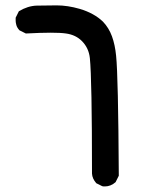

<svg xmlns="http://www.w3.org/2000/svg" viewBox="-20 -418 540 700"><path d="M220.7 -295.9Q201.2 -298.8 165 -298.8Q128.9 -298.8 74.2 -295.9L50.8 -307.6Q42 -317.4 39.6 -326.7Q37.1 -335.9 37.1 -341.8Q37.1 -347.7 37.1 -353.5L48.8 -377Q81.1 -396.5 113.8 -397.5Q146.5 -398.4 186.5 -398.4Q226.6 -398.4 270.5 -385.7Q323.2 -370.1 355.5 -338.9Q377 -316.4 388.2 -285.6Q399.4 -254.9 403.3 -214.8Q411.1 -139.6 413.1 220.7V222.7L401.4 246.1Q383.8 261.7 362.3 261.7Q354.5 261.7 352.5 260.7L331.1 250Q316.4 233.4 315.4 214.8Q315.4 -129.9 307.6 -206.1Q303.7 -243.2 278.3 -268.6Q255.9 -291 220.7 -295.9Z"/></svg>

Font: JasonHandwriting2
Style: SemiBold
Weight: 600
Version: Version 1.04.7